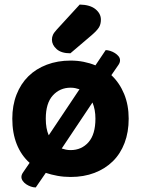

<svg xmlns="http://www.w3.org/2000/svg" viewBox="-20 -762 620 843"><path d="M545 -241Q545 -182 527 -134.5Q509 -87 475.5 -54Q442 -21 395 -3Q348 15 290 15Q260 15 232.5 10Q205 5 181 -3L137 61Q126 61 115 57Q104 53 95 47Q86 41 80 32.5Q74 24 74 15Q74 5 82 -6L110 -47Q73 -80 53.5 -129Q34 -178 34 -241Q34 -299 52.5 -346.5Q71 -394 104.5 -427Q138 -460 185.5 -478Q233 -496 290 -496Q320 -496 347.5 -490.5Q375 -485 399 -475L444 -542Q453 -542 464 -538.5Q475 -535 484.5 -529Q494 -523 500.5 -515Q507 -507 507 -497Q507 -487 500 -477L469 -432Q505 -398 525 -349.5Q545 -301 545 -241ZM399 -241Q399 -281 386 -312L251 -110Q260 -107 269.5 -105Q279 -103 290 -103Q338 -103 368.5 -137.5Q399 -172 399 -241ZM290 -377Q243 -377 212 -343Q181 -309 181 -241Q181 -197 194 -168L329 -370Q320 -373 310.5 -375Q301 -377 290 -377ZM330 -742Q376 -741 399.5 -721.5Q423 -702 423 -676Q423 -655 414 -641Q405 -627 383 -608L289 -528Q249 -528 228.5 -546.5Q208 -565 208 -588Q208 -599 212.5 -609Q217 -619 230 -633Z"/></svg>

Font: Baloo Bhaina 2
Style: Bold
Weight: 700
Designer: Yesha Goshar, Manish Minz, Shuchita Grover and Ek Type
Foundry: Ek Type
Version: Version 1.640;hotconv 1.0.111;makeotfexe 2.5.65597; ttfautoh